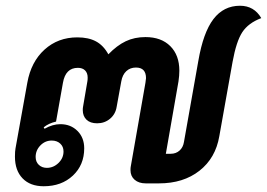

<svg xmlns="http://www.w3.org/2000/svg" viewBox="-20 -639 929 668"><path d="M32 -94Q32 -113 34 -123L75 -351Q88 -424 135 -466.5Q182 -509 249 -509Q288 -509 314 -495Q340 -481 357 -450Q387 -481 417.5 -495.5Q448 -510 486 -510Q541 -510 572.5 -478.5Q604 -447 604 -393Q604 -376 601 -356L557 -104H574Q592 -104 604.5 -115Q617 -126 620 -145L670 -427Q687 -526 722.5 -572.5Q758 -619 815 -619Q864 -619 889 -576Q844 -559 823 -527Q802 -495 789 -423L743 -165Q730 -89 674 -45Q618 -1 533 -1H487Q463 -1 448.5 -13.5Q434 -26 434 -47Q434 -56 435 -60L486 -351Q488 -363 488 -367Q488 -404 453 -404Q433 -404 419.5 -391.5Q406 -379 402 -356L386 -268Q382 -242 363 -226Q344 -210 318 -210Q294 -210 281 -222.5Q268 -235 268 -256Q268 -264 269 -268L284 -356Q285 -361 285 -369Q285 -385 276 -394Q267 -403 251 -403Q208 -403 199 -351L175 -216Q149 -210 132 -196L135 -191Q163 -207 190 -207Q226 -207 249.5 -183.5Q273 -160 273 -123Q273 -65 233.5 -28Q194 9 132 9Q85 9 58.5 -18.5Q32 -46 32 -94ZM201 -112Q201 -129 189.5 -139.5Q178 -150 160 -150Q137 -150 120.5 -133Q104 -116 104 -93Q104 -76 115 -65.5Q126 -55 143 -55Q166 -55 183.5 -72Q201 -89 201 -112Z"/></svg>

Font: K2D
Style: Bold Italic
Weight: 700
Italic angle: -10°
Designer: Katatrad Aksorn Co.,Ltd.
Foundry: Cadson Demak Co.,Ltd.
Version: Version 1.000; ttfautohint (v1.6)